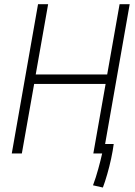

<svg xmlns="http://www.w3.org/2000/svg" viewBox="-20 -713 626 892"><path d="M458 158.2 412.1 147.9Q425.3 112.8 436.5 71.8Q447.8 30.8 454.6 0H413.6L470.7 -323.2H138.7L81.5 0H34.7L156.7 -693.4H203.6L146 -367.2H478L535.6 -693.4H582.5L468.3 -43.9H508.3Q504.4 -13.2 496.3 24.2Q488.3 61.5 478 96.9Q467.8 132.3 458 158.2Z"/></svg>

Font: Cascadia Mono ExtraLight
Style: Italic
Weight: 200
Italic angle: -10°
Monospace: yes
Designer: Aaron Bell
Foundry: Saja Typeworks
Version: Version 2404.023; ttfautohint (v1.8.4)